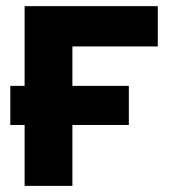

<svg xmlns="http://www.w3.org/2000/svg" viewBox="-20 -608 555 628"><path d="M13.7 -199.2V-327.1H60.5V-587.9H496.1V-456.1H216.8V-327.1H401.4V-199.2H216.8V0H60.5V-199.2Z"/></svg>

Font: Gothic A1 Black
Style: Regular
Weight: 900
Version: Version 2.50